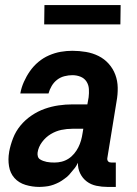

<svg xmlns="http://www.w3.org/2000/svg" viewBox="-20 -728 540 756"><path d="M135 8Q107 8 80.5 0Q54 -8 37 -27Q20 -46 15.5 -73.5Q11 -101 16 -129V-130Q21 -157 31.5 -184Q42 -211 60.5 -233.5Q79 -256 104 -273Q129 -290 156 -299.5Q183 -309 210.5 -313Q238 -317 265 -317H324L329 -345Q331 -361 330 -377.5Q329 -394 320.5 -407Q312 -420 297 -426Q282 -432 265 -432Q250 -432 234 -428Q218 -424 205 -414Q192 -404 183.5 -389.5Q175 -375 171 -360H60Q64 -383 74 -405.5Q84 -428 98 -448Q112 -468 131 -484Q150 -500 173 -510Q196 -520 219 -524Q242 -528 265 -528Q292 -528 318.5 -523.5Q345 -519 368 -507.5Q391 -496 408 -477Q425 -458 434 -434Q443 -410 443.5 -383Q444 -356 439 -329L403 -108Q402 -104 402.5 -100Q403 -96 405.5 -93Q408 -90 411.5 -89Q415 -88 419 -88H436V8H403Q381 8 359.5 3.5Q338 -1 321.5 -13.5Q305 -26 295.5 -45.5Q286 -65 287 -87Q281 -77 280 -74.5Q279 -72 275 -67Q271 -62 267 -57.5Q263 -53 259.5 -48.5Q256 -44 252 -39.5Q248 -35 243 -31Q238 -27 233 -23.5Q228 -20 223 -16.5Q218 -13 213 -10.5Q208 -8 202.5 -5.5Q197 -3 191.5 -1Q186 1 180.5 2.5Q175 4 169.5 5Q164 6 158.5 6.5Q153 7 147 7.5Q141 8 135 8ZM195 -88Q209 -88 223 -91.5Q237 -95 249.5 -103Q262 -111 272 -123Q282 -135 288.5 -148Q295 -161 299 -175Q303 -189 305 -203L308 -221H265Q243 -221 221.5 -216.5Q200 -212 180 -200Q160 -188 145.5 -168.5Q131 -149 128 -127Q127 -120 129 -112.5Q131 -105 137 -101Q143 -97 150 -94.5Q157 -92 164 -90.5Q171 -89 179 -88.5Q187 -88 195 -88ZM154 -632 155 -708H455L454 -632Z"/></svg>

Font: Iosevka SS18
Style: Bold Italic
Weight: 700
Italic angle: -9°
Monospace: yes
Designer: Belleve Invis
Foundry: Belleve Invis
Version: Version 25.1.1; ttfautohint (v1.8.4)